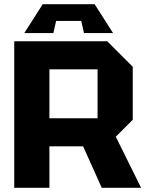

<svg xmlns="http://www.w3.org/2000/svg" viewBox="-20 -897 696 917"><path d="M216 -332H446V-566H216ZM614 -578V-325L533 -244L654 0H466L377 -198H216V0H48V-700H492ZM235 -739H96L184 -877H432L520 -739H381L368 -797H248Z"/></svg>

Font: Tektur
Style: Bold
Weight: 700
Designer: Adam Jagosz
Foundry: Adam Jagosz
Version: Version 1.005;gftools[0.9.30]